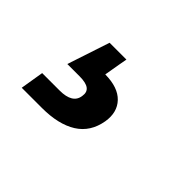

<svg xmlns="http://www.w3.org/2000/svg" viewBox="-58 -139 461 461"><g transform="rotate(45 173.0 92.0)"><path d="M32.2 204.1 42 144.5H101.1Q123 144.5 135 137.2Q147 129.9 148.9 115.2Q151.4 100.6 142.1 93.5Q132.8 86.4 110.8 86.4H69.3L105 -21.5H162.1L158.2 0L151.4 39.6Q195.3 40 216.1 61.8Q236.8 83.5 231 119.1Q223.6 162.1 190.2 183.1Q156.7 204.1 100.6 204.1Z"/></g></svg>

Font: Inter 28pt
Style: Bold Italic
Weight: 700
Italic angle: -9.3988°
Designer: Rasmus Andersson
Foundry: rsms
Version: Version 4.001;git-66647c0bb